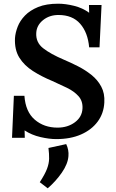

<svg xmlns="http://www.w3.org/2000/svg" viewBox="-20 -736 629 1038"><path d="M284 16Q246 16 198.5 5Q151 -6 113 -31L114 9H45L55 -218H112Q118 -132 168 -89Q218 -46 291 -46Q346 -46 385 -75Q424 -104 426 -150Q428 -190 404 -216.5Q380 -243 341.5 -261.5Q303 -280 263 -298Q205 -322 158 -352Q111 -382 84.5 -424.5Q58 -467 61 -530Q63 -559 75.5 -591.5Q88 -624 115 -652Q142 -680 186 -698Q230 -716 295 -716Q334 -716 380.5 -704.5Q427 -693 462 -667L461 -709H529L518 -480H462Q455 -560 413.5 -607.5Q372 -655 296 -655Q247 -655 212.5 -627Q178 -599 176 -558Q173 -507 213 -475.5Q253 -444 326 -413Q364 -397 403 -377Q442 -357 475 -330.5Q508 -304 527.5 -267.5Q547 -231 544 -182Q541 -123 508 -78.5Q475 -34 418 -9Q361 16 284 16ZM238 282 195 249Q223 206 234 177Q245 148 245.5 122Q246 96 242 64L338 43Q353 75 350 108Q347 150 314.5 197Q282 244 238 282Z"/></svg>

Font: Lora SemiBold
Style: Italic
Weight: 600
Italic angle: -3°
Designer: Olga Karpushina, Alexei Vanyashin (Cyrillic)
Foundry: Cyreal
Version: Version 3.011; ttfautohint (v1.8.4.7-5d5b)